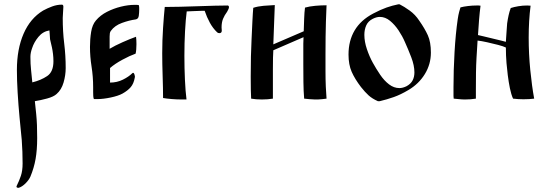

<svg xmlns="http://www.w3.org/2000/svg" viewBox="-20 -467 2602 909"><path d="M277 -382Q277 -318 284 -261Q291 -204 291 -145Q291 -111 281 -76.5Q271 -42 248 -22Q234 -9 202.5 -0.5Q171 8 145 12Q149 48 151.5 74Q154 100 155 125.5Q156 151 156 187Q156 243 148.5 285.5Q141 328 124 369Q117 385 101 401Q85 417 69 422H66Q58 422 58 416Q58 414 59 413Q71 389 79 365Q87 341 87 307Q87 281 86 251.5Q85 222 83 196Q78 147 72.5 88.5Q67 30 63.5 -29Q60 -88 60 -136Q60 -234 91.5 -307Q123 -380 184 -417Q204 -428 227 -436.5Q250 -445 273 -445Q280 -445 280 -435Q280 -425 278.5 -409Q277 -393 277 -382ZM133 -77Q174 -87 203.5 -107Q233 -127 233 -177Q233 -194 231 -211Q229 -228 226 -242L217 -281Q216 -292 215.5 -303.5Q215 -315 214 -323Q183 -318 162 -292.5Q141 -267 132 -239Q124 -217 124 -198Q124 -164 127 -136.5Q130 -109 133 -77Z M421 -54Q421 -104 413.5 -151.5Q406 -199 406 -245Q406 -282 411.5 -316Q417 -350 434 -370Q455 -395 486.5 -411Q518 -427 552.5 -435.5Q587 -444 617 -444Q622 -444 627.5 -444Q633 -444 637 -443Q639 -436 639 -430.5Q639 -425 639 -420Q639 -407 637 -392Q635 -377 622 -375Q592 -371 557.5 -358.5Q523 -346 505 -321Q501 -316 500 -309Q499 -302 499 -294V-236Q524 -251 560 -267Q596 -283 624 -293Q625 -286 625.5 -277Q626 -268 626 -258Q626 -245 625 -233Q624 -221 622 -213Q594 -203 559 -184Q524 -165 501 -145V-76Q534 -76 562 -90Q590 -104 606 -120Q612 -126 616 -116Q620 -106 618 -99Q613 -71 599 -54.5Q585 -38 560 -24Q540 -13 504.5 -5.5Q469 2 443 2H426Q422 1 421.5 -12.5Q421 -26 421 -31Z M752 -3Q752 -48 750 -106.5Q748 -165 748 -215Q748 -275 752 -335Q756 -395 760 -434Q791 -434 832 -435Q873 -436 916 -437.5Q959 -439 996.5 -440Q1034 -441 1059 -441Q1064 -439 1064 -433Q1064 -429 1061 -422.5Q1058 -416 1055 -411Q1043 -395 1036 -378Q1029 -361 1029 -337Q1029 -333 1029.5 -329.5Q1030 -326 1030 -322Q1030 -315 1026.5 -312.5Q1023 -310 1019 -310Q1012 -310 1008 -314Q988 -333 973.5 -359.5Q959 -386 949 -416H941Q925 -416 899 -414.5Q873 -413 864 -413Q859 -375 856 -319Q853 -263 853 -203Q853 -145 855.5 -90Q858 -35 863 4H840Q818 4 793.5 2Q769 0 752 -3Z M1272 0Q1248 4 1220 4Q1206 4 1193 3Q1180 2 1169 0Q1168 -11 1167.5 -43Q1167 -75 1167 -104Q1167 -158 1168 -199.5Q1169 -241 1171 -281Q1173 -321 1175 -367Q1176 -387 1177 -403Q1178 -419 1179 -430Q1200 -437 1227.5 -439.5Q1255 -442 1281 -443Q1279 -400 1277.5 -351Q1276 -302 1274 -257L1418 -319Q1419 -348 1420 -378.5Q1421 -409 1424 -431Q1445 -437 1472.5 -439.5Q1500 -442 1526 -442Q1524 -399 1523 -364Q1522 -329 1521.5 -292.5Q1521 -256 1521 -210V-198Q1521 -169 1521 -130.5Q1521 -92 1522.5 -56.5Q1524 -21 1526 0Q1519 1 1505 2.5Q1491 4 1485 4H1471Q1464 4 1445.5 2.5Q1427 1 1420 0Q1417 -35 1416.5 -78.5Q1416 -122 1416 -163V-227Q1416 -244 1416 -259.5Q1416 -275 1417 -291L1274 -229Q1273 -220 1272.5 -194Q1272 -168 1272 -139Q1272 -110 1272 -91Z M1778 12H1769Q1742 0 1725 -15.5Q1708 -31 1689 -55Q1660 -93 1645 -127Q1630 -161 1630 -209Q1630 -274 1659 -323Q1688 -372 1747 -403Q1783 -422 1810.5 -431.5Q1838 -441 1863 -446Q1865 -447 1869 -447Q1871 -447 1873 -446Q1893 -436 1919.5 -417Q1946 -398 1965 -369Q1991 -332 2005.5 -300Q2020 -268 2020 -218Q2020 -163 1991.5 -116.5Q1963 -70 1914 -41Q1877 -19 1844.5 -7.5Q1812 4 1778 12ZM1905 -59Q1925 -70 1933.5 -86.5Q1942 -103 1942 -124Q1942 -157 1927 -196Q1912 -235 1897 -268Q1885 -296 1867 -323Q1849 -350 1826.5 -368.5Q1804 -387 1778 -387Q1763 -387 1745 -378Q1723 -367 1714 -347Q1705 -327 1705 -302Q1705 -270 1717 -234.5Q1729 -199 1745 -170Q1761 -141 1780 -113Q1799 -85 1822 -67.5Q1845 -50 1871 -50Q1887 -50 1905 -59Z M2255 -440Q2251 -409 2248 -372.5Q2245 -336 2243 -301Q2249 -300 2269 -295Q2289 -290 2312.5 -284.5Q2336 -279 2354 -274.5Q2372 -270 2375 -269Q2375 -269 2376 -285Q2377 -301 2378.5 -321.5Q2380 -342 2381 -356Q2384 -377 2388 -395Q2392 -413 2398 -429Q2413 -434 2434 -437.5Q2455 -441 2476 -441Q2481 -441 2484.5 -440.5Q2488 -440 2492 -440Q2483 -370 2483 -289Q2483 -212 2490.5 -136Q2498 -60 2509 0Q2487 3 2458 3Q2435 3 2409 0Q2400 -20 2394 -49.5Q2388 -79 2384 -111Q2380 -143 2378 -168Q2375 -204 2375 -242Q2363 -248 2338 -254.5Q2313 -261 2286 -267Q2259 -273 2241 -275Q2238 -229 2236 -193.5Q2234 -158 2233.5 -123.5Q2233 -89 2233 -44V0Q2209 4 2182 4Q2167 4 2154.5 2.5Q2142 1 2128 0Q2127 -6 2127 -12.5Q2127 -19 2127 -26V-54Q2127 -134 2132 -220.5Q2137 -307 2147 -376Q2150 -397 2154 -411.5Q2158 -426 2160 -432Q2175 -436 2196 -438.5Q2217 -441 2236 -441Q2241 -441 2246 -441Q2251 -441 2255 -440Z"/></svg>

Font: Ponomar
Style: Regular
Weight: 400
Version: Version 1.301; ttfautohint (v1.8.4.7-5d5b)